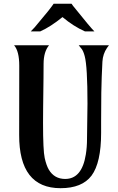

<svg xmlns="http://www.w3.org/2000/svg" viewBox="-20 -987 625 1017"><path d="M440.9 -250.5 443.4 -438Q443.4 -634.8 428.7 -689.5Q421.9 -715.8 412.4 -728Q402.8 -740.2 397 -747.1H557.1L546.9 -733.4Q524.9 -701.2 522.5 -660.6Q520 -620.1 518.8 -578.6Q517.6 -537.1 516.6 -496.1Q515.6 -427.2 515.6 -342.3V-282.7Q515.6 -125 464.8 -56.6Q414.6 9.8 300.8 9.8Q80.6 9.8 81.5 -272.9L82 -638.7Q82 -715.8 54.7 -747.1H239.7Q210.9 -712.4 210.9 -648.4Q210.9 -611.3 210.4 -572.3L208.5 -416Q208 -377.4 208 -336.4Q208 -189.5 216.8 -150.1Q225.6 -110.8 238.3 -88.9Q267.6 -39.1 325.2 -39.1Q414.1 -39.1 434.6 -168.9Q440.9 -207.5 440.9 -250.5ZM429.7 -820.8Q369.1 -847.7 311 -896.5Q248 -845.2 193.4 -820.8H143.1Q151.9 -829.1 164.1 -842.8Q222.2 -912.1 235.8 -929.2L255.9 -955.6Q263.2 -964.8 264.2 -967.3H358.9Q359.9 -964.8 367.2 -955.6Q460.4 -839.4 480 -820.8Z"/></svg>

Font: Amarante
Style: Regular
Weight: 400
Designer: Karolina Lach
Foundry: Sorkin Type Co.
Version: Version 1.001